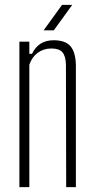

<svg xmlns="http://www.w3.org/2000/svg" viewBox="-20 -772 395 792"><path d="M60 0V-600H101V-550H112Q139 -606 201 -606Q250 -606 271 -581Q292 -556 293 -503V0H253L252 -505Q251 -541 237.5 -556.5Q224 -572 192 -572Q160 -572 136 -554.5Q112 -537 101 -505V0ZM160 -647 236 -752H278L202 -647Z"/></svg>

Font: Big Shoulders Text Thin
Style: Regular
Weight: 100
Designer: Patric King
Foundry: XO Type Co
Version: Version 1.000; ttfautohint (v1.8.2)